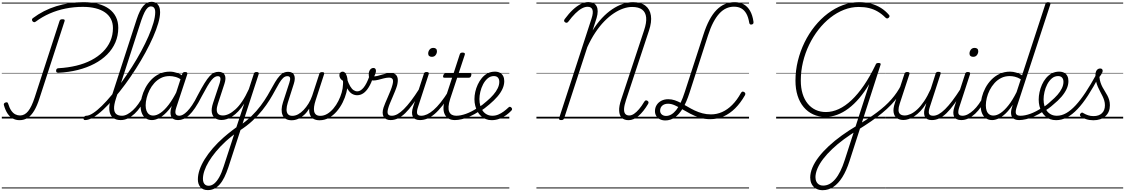

<svg xmlns="http://www.w3.org/2000/svg" viewBox="-20 -1312 12451 2125"><path d="M625 -507Q612 -507 606 -513Q600 -519 601 -532Q602 -544 609 -550.5Q616 -557 628 -557Q732 -563 824 -585Q916 -607 990.5 -646Q1065 -685 1118.5 -738Q1172 -791 1201 -857Q1230 -923 1230 -1001Q1230 -1058 1207.5 -1101.5Q1185 -1145 1142 -1175Q1099 -1205 1037 -1220.5Q975 -1236 897 -1236Q799 -1236 706.5 -1217.5Q614 -1199 530.5 -1162.5Q447 -1126 376 -1073Q365 -1065 356.5 -1066.5Q348 -1068 339 -1078Q333 -1088 334 -1096.5Q335 -1105 345 -1112Q402 -1155 466.5 -1188Q531 -1221 602 -1243Q673 -1265 748.5 -1276.5Q824 -1288 903 -1288Q995 -1288 1066.5 -1269Q1138 -1250 1187.5 -1213.5Q1237 -1177 1263 -1124.5Q1289 -1072 1289 -1004Q1289 -917 1257 -842.5Q1225 -768 1165.5 -708.5Q1106 -649 1024 -606Q942 -563 841 -537.5Q740 -512 625 -507ZM197 18Q155 18 121.5 -0.5Q88 -19 63.5 -55.5Q39 -92 24 -146Q20 -157 24 -165Q28 -173 39 -177Q52 -182 59.5 -179Q67 -176 70 -165Q85 -116 105 -87.5Q125 -59 149.5 -46.5Q174 -34 202 -34Q253 -34 291.5 -81.5Q330 -129 364 -234L639 -1080Q643 -1091 650 -1095Q657 -1099 672 -1099Q686 -1099 692 -1095Q698 -1091 695 -1079L417 -224Q391 -142 359 -88Q327 -34 287 -8Q247 18 197 18ZM0 763H1125V773H0ZM0 -20H1125V0H0ZM0 -505H1125V-500H0ZM0 -1283H1125V-1273H0Z M921 17Q910 17 906.5 9.5Q903 2 905.5 -7Q908 -16 915.5 -23.5Q923 -31 935 -31Q966 -31 1010.5 -60Q1055 -89 1107.5 -140.5Q1160 -192 1216.5 -260.5Q1273 -329 1330.5 -409Q1388 -489 1442 -574Q1496 -659 1542.5 -745Q1589 -831 1623.5 -910.5Q1658 -990 1678 -1058.5Q1698 -1127 1698 -1178Q1698 -1190 1706 -1196Q1714 -1202 1725 -1202Q1736 -1202 1744 -1196Q1752 -1190 1752 -1178Q1752 -1126 1731.5 -1055.5Q1711 -985 1674.5 -902Q1638 -819 1589.5 -730Q1541 -641 1484 -551.5Q1427 -462 1365.5 -378.5Q1304 -295 1242 -223.5Q1180 -152 1121.5 -97.5Q1063 -43 1012 -13Q961 17 921 17ZM1315 17Q1260 17 1227.5 -11.5Q1195 -40 1190 -96Q1185 -152 1212 -234L1493 -1099Q1526 -1200 1565.5 -1246Q1605 -1292 1656 -1292Q1687 -1292 1708 -1278.5Q1729 -1265 1740.5 -1240Q1752 -1215 1752 -1178Q1752 -1166 1744 -1159.5Q1736 -1153 1725 -1153Q1714 -1153 1706 -1159.5Q1698 -1166 1698 -1178Q1698 -1199 1692.5 -1213Q1687 -1227 1676.5 -1234Q1666 -1241 1650 -1241Q1631 -1241 1613.5 -1225Q1596 -1209 1579 -1174.5Q1562 -1140 1543 -1085L1263 -220Q1241 -152 1242.5 -110.5Q1244 -69 1266.5 -50Q1289 -31 1330 -31Q1340 -31 1344.5 -23.5Q1349 -16 1347 -7Q1345 2 1336.5 9.5Q1328 17 1315 17ZM1079 763H1473V773H1079ZM1079 -20H1473V0H1079ZM1079 -505H1473V-500H1079ZM1079 -1283H1473V-1273H1079Z M1316 17Q1305 17 1300.5 9.5Q1296 2 1297.5 -7Q1299 -16 1307.5 -23.5Q1316 -31 1331 -31Q1359 -31 1390 -47.5Q1421 -64 1452 -93Q1483 -122 1511 -161.5Q1539 -201 1562 -247Q1567 -257 1576 -256.5Q1585 -256 1591.5 -249.5Q1598 -243 1593 -233Q1568 -179 1537 -133Q1506 -87 1470 -53.5Q1434 -20 1395.5 -1.5Q1357 17 1316 17ZM1473 763V773ZM1473 -20V0ZM1473 -505V-500ZM1473 -1283V-1273Z M1662 17Q1623 17 1594.5 -2Q1566 -21 1551 -57Q1536 -93 1536 -141Q1536 -185 1549 -236Q1562 -287 1588 -337Q1614 -387 1653 -428.5Q1692 -470 1744 -494.5Q1796 -519 1861 -519Q1899 -519 1938.5 -505.5Q1978 -492 2009 -469L1997 -425Q1955 -452 1921 -461Q1887 -470 1856 -470Q1804 -470 1762 -449Q1720 -428 1688 -392.5Q1656 -357 1635 -314.5Q1614 -272 1603 -228Q1592 -184 1592 -146Q1592 -111 1601.5 -86Q1611 -61 1629.5 -47Q1648 -33 1676 -33Q1713 -33 1756.5 -62.5Q1800 -92 1846.5 -152.5Q1893 -213 1939 -305L1953 -266Q1903 -161 1850.5 -99Q1798 -37 1750 -10Q1702 17 1662 17ZM1950 17Q1922 17 1903 7Q1884 -3 1875 -22Q1866 -41 1866.5 -67Q1867 -93 1877 -125L1997 -494Q2002 -506 2008.5 -510.5Q2015 -515 2028 -515Q2046 -515 2051 -507.5Q2056 -500 2052 -488L1931 -122Q1915 -73 1924.5 -52Q1934 -31 1965 -31Q1974 -31 1978 -23.5Q1982 -16 1980.5 -7Q1979 2 1971.5 9.5Q1964 17 1950 17ZM1473 763H2108V773H1473ZM1473 -20H2108V0H1473ZM1473 -505H2108V-500H1473ZM1473 -1283H2108V-1273H1473Z M1952 17Q1941 17 1937.5 9.5Q1934 2 1936.5 -7Q1939 -16 1946.5 -23.5Q1954 -31 1966 -31Q1983 -31 2004.5 -42.5Q2026 -54 2051.5 -79.5Q2077 -105 2106.5 -148.5Q2136 -192 2168 -257Q2211 -339 2243 -390.5Q2275 -442 2300.5 -469.5Q2326 -497 2349.5 -507Q2373 -517 2399 -517Q2409 -517 2411.5 -509.5Q2414 -502 2411.5 -493Q2409 -484 2403 -476.5Q2397 -469 2390 -469Q2374 -469 2357.5 -459.5Q2341 -450 2321.5 -426.5Q2302 -403 2276 -359.5Q2250 -316 2214 -248Q2174 -169 2139 -117.5Q2104 -66 2072.5 -37Q2041 -8 2011.5 4.5Q1982 17 1952 17ZM2108 763H2208V773H2108ZM2108 -20H2208V0H2108ZM2108 -505H2208V-500H2108ZM2108 -1283H2208V-1273H2108Z M2280 792Q2226 792 2198 759Q2170 726 2170 674Q2170 623 2189 567Q2208 511 2245 451Q2282 391 2335 329.5Q2388 268 2455 209Q2480 187 2503.5 168Q2527 149 2550.5 131Q2574 113 2596 97L2683 -166Q2651 -115 2617.5 -80Q2584 -45 2551.5 -24Q2519 -3 2489 6.5Q2459 16 2433 16Q2390 16 2361 -4.5Q2332 -25 2324.5 -66.5Q2317 -108 2338 -172L2412 -394Q2424 -433 2418.5 -451Q2413 -469 2390 -469Q2379 -469 2374 -476.5Q2369 -484 2370.5 -493Q2372 -502 2379 -509.5Q2386 -517 2399 -517Q2424 -517 2441.5 -508Q2459 -499 2467.5 -481.5Q2476 -464 2475 -439.5Q2474 -415 2464 -385L2392 -165Q2378 -123 2379 -93.5Q2380 -64 2397 -49Q2414 -34 2447 -34Q2477 -34 2511.5 -50Q2546 -66 2584.5 -100.5Q2623 -135 2660.5 -190.5Q2698 -246 2734 -325L2789 -494Q2793 -506 2799.5 -510.5Q2806 -515 2819 -515Q2836 -515 2841.5 -508Q2847 -501 2842 -488L2508 538Q2487 601 2463.5 649Q2440 697 2412 728.5Q2384 760 2351.5 776Q2319 792 2280 792ZM2288 744Q2321 744 2350.5 720Q2380 696 2406.5 649Q2433 602 2455 532L2571 176Q2557 186 2541.5 199Q2526 212 2510.5 224.5Q2495 237 2481 250Q2417 309 2369.5 366.5Q2322 424 2290 477.5Q2258 531 2242 579Q2226 627 2226 668Q2226 691 2233 708Q2240 725 2254 734.5Q2268 744 2288 744ZM2208 763H2898V773H2208ZM2208 -20H2898V0H2208ZM2208 -505H2898V-500H2208ZM2208 -1283H2898V-1273H2208Z M2630 135Q2622 140 2615 136.5Q2608 133 2604.5 124.5Q2601 116 2603.5 106Q2606 96 2616 90Q2700 35 2760.5 -24Q2821 -83 2865 -142Q2909 -201 2941.5 -256Q2974 -311 2999.5 -358.5Q3025 -406 3050 -441.5Q3075 -477 3103 -497Q3131 -517 3169 -517Q3181 -517 3185.5 -509.5Q3190 -502 3188.5 -493Q3187 -484 3179.5 -476.5Q3172 -469 3160 -469Q3134 -469 3113 -448.5Q3092 -428 3070.5 -392.5Q3049 -357 3023.5 -309Q2998 -261 2964 -206Q2930 -151 2883.5 -92.5Q2837 -34 2775 24Q2713 82 2630 135ZM2898 763H3004V773H2898ZM2898 -20H3004V0H2898ZM2898 -505H3004V-500H2898ZM2898 -1283H3004V-1273H2898Z M3208 19Q3169 19 3144 4Q3119 -11 3107.5 -38Q3096 -65 3097 -101Q3098 -137 3112 -180L3182 -395Q3195 -433 3190 -451Q3185 -469 3161 -469Q3150 -469 3145 -476.5Q3140 -484 3141.5 -493Q3143 -502 3150 -509.5Q3157 -517 3170 -517Q3194 -517 3210.5 -508Q3227 -499 3235 -482Q3243 -465 3242.5 -440.5Q3242 -416 3232 -385L3165 -175Q3152 -134 3151.5 -101Q3151 -68 3166.5 -49Q3182 -30 3216 -30Q3248 -30 3279.5 -47Q3311 -64 3340 -94.5Q3369 -125 3394 -165Q3419 -205 3435 -252L3514 -494Q3518 -505 3524.5 -509.5Q3531 -514 3544 -514Q3561 -514 3565.5 -508.5Q3570 -503 3567 -491L3473 -201Q3461 -164 3456.5 -133Q3452 -102 3457 -79Q3462 -56 3478.5 -43Q3495 -30 3525 -30Q3566 -30 3603 -52.5Q3640 -75 3671 -112Q3702 -149 3725 -194.5Q3748 -240 3761.5 -287Q3775 -334 3776 -375Q3777 -387 3777 -397.5Q3777 -408 3776 -417Q3754 -431 3745 -447Q3736 -463 3736 -481Q3736 -497 3746 -508Q3756 -519 3773 -519Q3786 -519 3796 -509.5Q3806 -500 3813.5 -483Q3821 -466 3824.5 -443Q3828 -420 3828 -392Q3828 -343 3813.5 -287Q3799 -231 3772 -177Q3745 -123 3706.5 -78.5Q3668 -34 3620 -7.5Q3572 19 3517 19Q3478 19 3451.5 4.5Q3425 -10 3412.5 -38.5Q3400 -67 3402 -109Q3377 -68 3345.5 -39.5Q3314 -11 3279 4Q3244 19 3208 19ZM3004 763H3892V773H3004ZM3004 -20H3892V0H3004ZM3004 -505H3892V-500H3004ZM3004 -1283H3892V-1273H3004Z M3933 -258Q3905 -258 3879 -272Q3853 -286 3830 -322Q3807 -358 3787 -423Q3783 -435 3790 -442.5Q3797 -450 3807 -449.5Q3817 -449 3821 -437Q3838 -387 3856 -357Q3874 -327 3893.5 -314Q3913 -301 3935 -301Q3970 -301 4004 -342Q4038 -383 4069 -470Q4074 -481 4082.5 -485Q4091 -489 4099.5 -487Q4108 -485 4112.5 -479Q4117 -473 4113 -463Q4089 -392 4061 -346.5Q4033 -301 4001 -279.5Q3969 -258 3933 -258ZM3891 763V773ZM3891 -20V0ZM3891 -505V-500ZM3891 -1283V-1273Z M4303 17Q4275 17 4255.5 7Q4236 -3 4225.5 -21.5Q4215 -40 4215 -65.5Q4215 -91 4225 -122Q4232 -144 4245 -174.5Q4258 -205 4273 -239.5Q4288 -274 4302 -308.5Q4316 -343 4324 -374Q4336 -419 4325 -436Q4314 -453 4286 -453Q4260 -453 4229 -445Q4198 -437 4167.5 -429Q4137 -421 4110 -421Q4095 -421 4083.5 -429Q4072 -437 4066.5 -452.5Q4061 -468 4061 -490Q4061 -508 4067 -524Q4073 -540 4085 -550Q4097 -560 4113 -560Q4127 -560 4134 -551Q4141 -542 4141 -528Q4141 -517 4136 -500.5Q4131 -484 4121 -467Q4139 -467 4160.5 -472.5Q4182 -478 4206.5 -485.5Q4231 -493 4256 -498.5Q4281 -504 4304 -504Q4335 -504 4355 -490Q4375 -476 4381 -446Q4387 -416 4375 -367Q4367 -339 4353 -304.5Q4339 -270 4324 -235Q4309 -200 4296 -169Q4283 -138 4277 -115Q4264 -72 4273 -51.5Q4282 -31 4317 -31Q4327 -31 4331 -23.5Q4335 -16 4333 -7Q4331 2 4323.5 9.5Q4316 17 4303 17ZM3892 763H4460V773H3892ZM3892 -20H4460V0H3892ZM3892 -505H4460V-500H3892ZM3892 -1283H4460V-1273H3892Z M4302 17Q4291 17 4286.5 9.5Q4282 2 4283.5 -7Q4285 -16 4293.5 -23.5Q4302 -31 4317 -31Q4347 -31 4379.5 -49Q4412 -67 4449.5 -104Q4487 -141 4529.5 -197Q4572 -253 4621 -330Q4628 -341 4637 -339.5Q4646 -338 4651 -330Q4656 -322 4650 -312Q4597 -225 4551.5 -162Q4506 -99 4465 -59.5Q4424 -20 4384 -1.5Q4344 17 4302 17ZM4459 763V773ZM4459 -20V0ZM4459 -505V-500ZM4459 -1283V-1273Z M4628 17Q4598 17 4578 7Q4558 -3 4548.5 -22.5Q4539 -42 4540 -69.5Q4541 -97 4553 -132L4671 -494Q4675 -506 4681 -510.5Q4687 -515 4701 -515Q4717 -515 4723 -509Q4729 -503 4725 -491L4607 -129Q4590 -78 4597 -54.5Q4604 -31 4642 -31Q4653 -31 4657 -23.5Q4661 -16 4659.5 -7Q4658 2 4650 9.5Q4642 17 4628 17ZM4759 -683Q4742 -683 4730.5 -692Q4719 -701 4719 -719Q4719 -743 4734 -762.5Q4749 -782 4776 -782Q4794 -782 4805 -773Q4816 -764 4816 -745Q4816 -722 4801.5 -702.5Q4787 -683 4759 -683ZM4460 763H4785V773H4460ZM4460 -20H4785V0H4460ZM4460 -505H4785V-500H4460ZM4460 -1283H4785V-1273H4460Z M4628 17Q4617 17 4612.5 9.5Q4608 2 4609.5 -7Q4611 -16 4619.5 -23.5Q4628 -31 4643 -31Q4673 -31 4707 -46.5Q4741 -62 4778.5 -94.5Q4816 -127 4858 -179.5Q4900 -232 4946 -306Q4954 -317 4962.5 -315.5Q4971 -314 4975.5 -305Q4980 -296 4974 -286Q4924 -203 4878.5 -145Q4833 -87 4791 -51Q4749 -15 4708.5 1Q4668 17 4628 17ZM4785 763V773ZM4785 -20V0ZM4785 -505V-500ZM4785 -1283V-1273Z M5016 17Q4973 17 4944.5 0Q4916 -17 4901.5 -48Q4887 -79 4888.5 -122Q4890 -165 4907 -218L4984 -452H4898Q4887 -452 4884.5 -458.5Q4882 -465 4886 -477Q4890 -489 4896 -494.5Q4902 -500 4912 -500H5000L5068 -709Q5072 -721 5078.5 -725.5Q5085 -730 5099 -730Q5116 -730 5122 -724Q5128 -718 5124 -706L5056 -500H5183Q5194 -500 5196.5 -494Q5199 -488 5195 -476Q5192 -463 5185.5 -457.5Q5179 -452 5169 -452H5040L4963 -219Q4947 -169 4944.5 -133Q4942 -97 4952 -74.5Q4962 -52 4982 -41.5Q5002 -31 5029 -31Q5039 -31 5043 -23.5Q5047 -16 5046 -7Q5045 2 5037.5 9.5Q5030 17 5016 17ZM4785 763H5173V773H4785ZM4785 -20H5173V0H4785ZM4785 -505H5173V-500H4785ZM4785 -1283H5173V-1273H4785Z M5014 17Q5002 17 4998 9.5Q4994 2 4997 -7Q5000 -16 5008.5 -23.5Q5017 -31 5030 -31Q5078 -31 5138 -52.5Q5198 -74 5264 -117Q5271 -122 5277.5 -119Q5284 -116 5288 -108Q5292 -100 5291 -92Q5290 -84 5282 -79Q5231 -46 5182.5 -24.5Q5134 -3 5091.5 7Q5049 17 5014 17ZM5172 763V773ZM5172 -20V0ZM5172 -505V-500ZM5172 -1283V-1273Z M5267 -116Q5294 -133 5319.5 -152.5Q5345 -172 5367 -192Q5409 -227 5440 -263Q5471 -299 5488.5 -335Q5506 -371 5506 -406Q5506 -436 5491 -453Q5476 -470 5446 -470Q5407 -470 5377 -444Q5347 -418 5326.5 -378.5Q5306 -339 5296 -295.5Q5286 -252 5286 -216Q5286 -175 5296 -141.5Q5306 -108 5324.5 -83Q5343 -58 5370 -44.5Q5397 -31 5430 -31Q5464 -31 5495 -44Q5526 -57 5554.5 -78Q5583 -99 5607 -122Q5615 -131 5623.5 -130Q5632 -129 5639 -122Q5646 -115 5647.5 -107Q5649 -99 5641 -89Q5616 -62 5582 -37.5Q5548 -13 5507 2.5Q5466 18 5421 18Q5386 18 5357 6Q5328 -6 5304.5 -27Q5281 -48 5265 -77Q5249 -106 5240 -141Q5231 -176 5231 -215Q5231 -253 5240 -294.5Q5249 -336 5267.5 -376Q5286 -416 5313 -448.5Q5340 -481 5376 -500Q5412 -519 5458 -519Q5492 -519 5515 -505.5Q5538 -492 5549.5 -469Q5561 -446 5561 -414Q5561 -371 5541 -327.5Q5521 -284 5484 -241.5Q5447 -199 5397 -157Q5372 -135 5344 -114Q5316 -93 5287 -75ZM5173 763H5617V773H5173ZM5173 -20H5617V0H5173ZM5173 -505H5617V-500H5173ZM5173 -1283H5617V-1273H5173Z M6937 18Q6889 18 6862 -8Q6835 -34 6832.5 -85.5Q6830 -137 6855 -210L7108 -975Q7137 -1060 7131.5 -1118Q7126 -1176 7087 -1205.5Q7048 -1235 6976 -1235Q6929 -1235 6878 -1217.5Q6827 -1200 6774 -1165Q6721 -1130 6669 -1077Q6617 -1024 6569 -952Q6521 -880 6480 -790L6224 -4Q6220 7 6213 12Q6206 17 6191 17Q6177 17 6171 12Q6165 7 6168 -4L6528 -1110Q6548 -1172 6537 -1204.5Q6526 -1237 6483 -1237Q6453 -1237 6419 -1218.5Q6385 -1200 6347.5 -1163Q6310 -1126 6269 -1071Q6261 -1061 6252 -1060Q6243 -1059 6233 -1066Q6223 -1074 6223 -1082.5Q6223 -1091 6231 -1102Q6276 -1163 6320.5 -1204.5Q6365 -1246 6408.5 -1267.5Q6452 -1289 6491 -1289Q6525 -1289 6548.5 -1277Q6572 -1265 6583.5 -1242Q6595 -1219 6595 -1186.5Q6595 -1154 6583 -1113L6539 -975Q6587 -1053 6642.5 -1112Q6698 -1171 6756.5 -1210Q6815 -1249 6873 -1268.5Q6931 -1288 6985 -1288Q7073 -1288 7123 -1249.5Q7173 -1211 7184 -1140Q7195 -1069 7162 -971L6909 -206Q6889 -146 6887 -108Q6885 -70 6900 -52Q6915 -34 6944 -34Q6970 -34 6997 -52Q7024 -70 7053 -104Q7082 -138 7111 -187Q7119 -199 7127 -201Q7135 -203 7145 -197Q7156 -190 7157.5 -181.5Q7159 -173 7153 -162Q7128 -120 7101.5 -86.5Q7075 -53 7047.5 -29.5Q7020 -6 6992.5 6Q6965 18 6937 18ZM5917 763H7222V773H5917ZM5917 -20H7222V0H5917ZM5917 -505H7222V-500H5917ZM5917 -1283H7222V-1273H5917Z M7344 21Q7310 21 7284 8Q7258 -5 7243.5 -28Q7229 -51 7229 -82Q7229 -120 7248 -150Q7267 -180 7300 -197Q7333 -214 7376 -214Q7414 -214 7449 -202Q7484 -190 7519.5 -171Q7555 -152 7592 -130Q7629 -108 7669 -89Q7709 -70 7754 -58Q7799 -46 7849 -46Q7913 -46 7972 -72Q8031 -98 8084 -151Q8137 -204 8180 -282Q8187 -294 8195 -297.5Q8203 -301 8215 -294Q8226 -288 8228.5 -279Q8231 -270 8225 -258Q8176 -172 8116.5 -113Q8057 -54 7988 -23.5Q7919 7 7840 7Q7777 7 7722.5 -10.5Q7668 -28 7620.5 -53Q7573 -78 7530 -103.5Q7487 -129 7448.5 -146.5Q7410 -164 7374 -164Q7334 -164 7310 -143Q7286 -122 7286 -87Q7286 -61 7304.5 -45Q7323 -29 7352 -29Q7412 -29 7464 -94Q7516 -159 7559 -294L7765 -928Q7795 -1022 7831.5 -1090.5Q7868 -1159 7911 -1202.5Q7954 -1246 8004 -1267Q8054 -1288 8111 -1288Q8168 -1288 8211 -1264Q8254 -1240 8281.5 -1192Q8309 -1144 8319 -1073Q8321 -1059 8317 -1051.5Q8313 -1044 8301 -1041Q8289 -1038 8281.5 -1043Q8274 -1048 8272 -1062Q8262 -1123 8240 -1161.5Q8218 -1200 8184.5 -1219Q8151 -1238 8103 -1238Q8058 -1238 8017.5 -1219.5Q7977 -1201 7941.5 -1162.5Q7906 -1124 7874.5 -1064Q7843 -1004 7816 -920L7611 -284Q7577 -179 7536.5 -112Q7496 -45 7448 -12Q7400 21 7344 21ZM7222 763H8270V773H7222ZM7222 -20H8270V0H7222ZM7222 -505H8270V-500H7222ZM7222 -1283H8270V-1273H7222Z M9085 793Q9044 793 9013 776Q8982 759 8965 728Q8948 697 8948 656Q8948 644 8956.5 637Q8965 630 8976.5 630Q8988 630 8997 636Q9006 642 9006 654Q9006 693 9028.5 717.5Q9051 742 9091 742Q9164 742 9224.5 670.5Q9285 599 9329 460L9601 -382Q9548 -294 9490.5 -226Q9433 -158 9371 -111.5Q9309 -65 9245 -41.5Q9181 -18 9116 -18Q9041 -18 8980 -46Q8919 -74 8875 -126.5Q8831 -179 8807.5 -253Q8784 -327 8784 -419Q8784 -531 8810.5 -638.5Q8837 -746 8884.5 -843Q8932 -940 8997.5 -1021.5Q9063 -1103 9141.5 -1162.5Q9220 -1222 9308 -1255Q9396 -1288 9488 -1288Q9558 -1288 9618.5 -1272Q9679 -1256 9729.5 -1224.5Q9780 -1193 9819 -1147Q9826 -1140 9825 -1131.5Q9824 -1123 9814 -1114Q9804 -1106 9795.5 -1108Q9787 -1110 9779 -1118Q9739 -1158 9694.5 -1184Q9650 -1210 9599 -1222.5Q9548 -1235 9485 -1235Q9401 -1235 9321.5 -1204Q9242 -1173 9170 -1116.5Q9098 -1060 9038.5 -983.5Q8979 -907 8935 -816Q8891 -725 8867 -624.5Q8843 -524 8843 -420Q8843 -340 8862.5 -275.5Q8882 -211 8919 -165.5Q8956 -120 9007 -96Q9058 -72 9121 -72Q9192 -72 9263.5 -105Q9335 -138 9405 -204Q9475 -270 9542 -368Q9609 -466 9671 -595Q9674 -606 9681.5 -610.5Q9689 -615 9703 -615Q9733 -615 9726 -596L9382 471Q9348 577 9303 648.5Q9258 720 9203.5 756.5Q9149 793 9085 793ZM8570 763H9730V773H8570ZM8570 -20H9730V0H8570ZM8570 -505H9730V-500H8570ZM8570 -1283H9730V-1273H8570Z M8947 656Q8947 601 8971.5 542.5Q8996 484 9042.5 424Q9089 364 9153 304.5Q9217 245 9296 188Q9375 131 9465 78Q9530 39 9585.5 2.5Q9641 -34 9687.5 -69Q9734 -104 9773.5 -139.5Q9813 -175 9845.5 -212Q9878 -249 9905.5 -289Q9933 -329 9955 -374Q9961 -385 9970 -384.5Q9979 -384 9984.5 -376Q9990 -368 9985 -357Q9957 -300 9922 -249Q9887 -198 9842.5 -152Q9798 -106 9743.5 -61Q9689 -16 9622 30Q9555 76 9475 126Q9393 176 9321 229Q9249 282 9191 337Q9133 392 9091.5 446Q9050 500 9027.5 552.5Q9005 605 9005 654Q9005 667 8996 673.5Q8987 680 8975.5 680.5Q8964 681 8955.5 675Q8947 669 8947 656ZM9729 763H9779V773H9729ZM9729 -20H9779V0H9729ZM9729 -505H9779V-500H9729ZM9729 -1283H9779V-1273H9729Z M9980 16Q9936 16 9907 -4.5Q9878 -25 9870.5 -66.5Q9863 -108 9884 -172L9990 -494Q9995 -506 10001 -510.5Q10007 -515 10021 -515Q10037 -515 10043.5 -509Q10050 -503 10045 -491L9938 -165Q9924 -123 9924.5 -93.5Q9925 -64 9942.5 -49Q9960 -34 9993 -34Q10023 -34 10058.5 -50Q10094 -66 10132 -101Q10170 -136 10207.5 -191.5Q10245 -247 10281 -327L10335 -496Q10339 -508 10345 -512.5Q10351 -517 10365 -517Q10382 -517 10388.5 -511.5Q10395 -506 10390 -494L10271 -128Q10254 -77 10262 -54Q10270 -31 10308 -31Q10318 -31 10322 -23.5Q10326 -16 10324.5 -7Q10323 2 10315 9.5Q10307 17 10293 17Q10267 17 10248.5 9Q10230 1 10220 -14.5Q10210 -30 10208 -52Q10206 -74 10212 -101L10233 -171Q10201 -118 10167 -82.5Q10133 -47 10100 -25.5Q10067 -4 10036.5 6Q10006 16 9980 16ZM9780 763H10451V773H9780ZM9780 -20H10451V0H9780ZM9780 -505H10451V-500H9780ZM9780 -1283H10451V-1273H9780Z M10293 17Q10282 17 10277.5 9.5Q10273 2 10274.5 -7Q10276 -16 10284.5 -23.5Q10293 -31 10308 -31Q10338 -31 10370.5 -49Q10403 -67 10440.5 -104Q10478 -141 10520.5 -197Q10563 -253 10612 -330Q10619 -341 10628 -339.5Q10637 -338 10642 -330Q10647 -322 10641 -312Q10588 -225 10542.5 -162Q10497 -99 10456 -59.5Q10415 -20 10375 -1.5Q10335 17 10293 17ZM10450 763V773ZM10450 -20V0ZM10450 -505V-500ZM10450 -1283V-1273Z M10619 17Q10589 17 10569 7Q10549 -3 10539.5 -22.5Q10530 -42 10531 -69.5Q10532 -97 10544 -132L10662 -494Q10666 -506 10672 -510.5Q10678 -515 10692 -515Q10708 -515 10714 -509Q10720 -503 10716 -491L10598 -129Q10581 -78 10588 -54.5Q10595 -31 10633 -31Q10644 -31 10648 -23.5Q10652 -16 10650.5 -7Q10649 2 10641 9.5Q10633 17 10619 17ZM10750 -683Q10733 -683 10721.5 -692Q10710 -701 10710 -719Q10710 -743 10725 -762.5Q10740 -782 10767 -782Q10785 -782 10796 -773Q10807 -764 10807 -745Q10807 -722 10792.5 -702.5Q10778 -683 10750 -683ZM10451 763H10776V773H10451ZM10451 -20H10776V0H10451ZM10451 -505H10776V-500H10451ZM10451 -1283H10776V-1273H10451Z M10619 17Q10608 17 10603.5 9.5Q10599 2 10600.5 -7Q10602 -16 10610.5 -23.5Q10619 -31 10634 -31Q10662 -31 10693 -47.5Q10724 -64 10755 -93Q10786 -122 10814 -161.5Q10842 -201 10865 -247Q10870 -257 10879 -256.5Q10888 -256 10894.5 -249.5Q10901 -243 10896 -233Q10871 -179 10840 -133Q10809 -87 10773 -53.5Q10737 -20 10698.5 -1.5Q10660 17 10619 17ZM10776 763V773ZM10776 -20V0ZM10776 -505V-500ZM10776 -1283V-1273Z M10961 17Q10922 17 10893.5 -2Q10865 -21 10849.5 -57Q10834 -93 10834 -141Q10834 -186 10847 -237.5Q10860 -289 10886 -338.5Q10912 -388 10951.5 -429Q10991 -470 11043 -494.5Q11095 -519 11160 -519Q11192 -519 11227.5 -508.5Q11263 -498 11292 -479L11550 -1267Q11554 -1279 11560.5 -1283.5Q11567 -1288 11580 -1288Q11598 -1288 11603 -1280.5Q11608 -1273 11604 -1261L11233 -128Q11216 -77 11224.5 -54Q11233 -31 11273 -31Q11281 -31 11285 -23.5Q11289 -16 11287.5 -7Q11286 2 11279 9.5Q11272 17 11259 17Q11232 17 11213 9Q11194 1 11183.5 -13.5Q11173 -28 11170.5 -49.5Q11168 -71 11173 -98L11189 -153Q11148 -91 11107.5 -53.5Q11067 -16 11029.5 0.5Q10992 17 10961 17ZM10975 -33Q11012 -33 11054 -61Q11096 -89 11141.5 -146.5Q11187 -204 11231 -292L11278 -435Q11242 -456 11212 -463Q11182 -470 11155 -470Q11103 -470 11061 -449Q11019 -428 10987 -392.5Q10955 -357 10933.5 -314.5Q10912 -272 10901.5 -228Q10891 -184 10891 -146Q10891 -111 10900 -86Q10909 -61 10928 -47Q10947 -33 10975 -33ZM10776 763H11417V773H10776ZM10776 -20H11417V0H10776ZM10776 -505H11417V-500H10776ZM10776 -1283H11417V-1273H10776Z M11259 17Q11247 17 11243 9.5Q11239 2 11242 -7Q11245 -16 11253.5 -23.5Q11262 -31 11275 -31Q11323 -31 11383 -52.5Q11443 -74 11509 -117Q11516 -122 11522.5 -119Q11529 -116 11533 -108Q11537 -100 11536 -92Q11535 -84 11527 -79Q11476 -46 11427.5 -24.5Q11379 -3 11336.5 7Q11294 17 11259 17ZM11417 763V773ZM11417 -20V0ZM11417 -505V-500ZM11417 -1283V-1273Z M11506 -113Q11535 -129 11561.5 -149.5Q11588 -170 11611 -192Q11653 -227 11684 -262.5Q11715 -298 11732.5 -334.5Q11750 -371 11750 -406Q11750 -436 11735 -453Q11720 -470 11690 -470Q11679 -470 11674.5 -477Q11670 -484 11671.5 -494Q11673 -504 11681 -511.5Q11689 -519 11702 -519Q11737 -519 11760 -505.5Q11783 -492 11794 -469Q11805 -446 11805 -414Q11805 -371 11785 -327.5Q11765 -284 11728 -241Q11691 -198 11639 -156Q11614 -133 11585 -112Q11556 -91 11526 -73ZM11417 763H11861V773H11417ZM11417 -20H11861V0H11417ZM11417 -505H11861V-500H11417ZM11417 -1283H11861V-1273H11417Z M11669 18Q11633 18 11603 7Q11573 -4 11549.5 -25Q11526 -46 11509.5 -74.5Q11493 -103 11484.5 -137.5Q11476 -172 11476 -210Q11476 -249 11485 -291.5Q11494 -334 11512 -374.5Q11530 -415 11557 -447.5Q11584 -480 11620.5 -499.5Q11657 -519 11702 -519Q11711 -519 11714.5 -511.5Q11718 -504 11715.5 -494.5Q11713 -485 11706.5 -477.5Q11700 -470 11691 -470Q11651 -470 11621 -444Q11591 -418 11570.5 -378.5Q11550 -339 11540 -294.5Q11530 -250 11530 -213Q11530 -173 11539.5 -140Q11549 -107 11568 -82.5Q11587 -58 11614.5 -44.5Q11642 -31 11677 -31Q11729 -31 11780.5 -60Q11832 -89 11885.5 -147Q11939 -205 11995.5 -290.5Q12052 -376 12114 -489Q12119 -498 12128.5 -496.5Q12138 -495 12144 -487Q12150 -479 12145 -468Q12081 -347 12022 -256Q11963 -165 11905 -104Q11847 -43 11788.5 -12.5Q11730 18 11669 18ZM11861 763V773ZM11861 -20V0ZM11861 -505V-500ZM11861 -1283V-1273Z M12081 19Q12037 19 11999.5 6.5Q11962 -6 11940 -24Q11932 -32 11932 -40.5Q11932 -49 11940 -57Q11949 -66 11956 -66Q11963 -66 11974 -58Q11996 -45 12023.5 -36Q12051 -27 12082 -27Q12143 -27 12176 -59Q12209 -91 12209 -147Q12209 -174 12201.5 -199Q12194 -224 12182 -248.5Q12170 -273 12156.5 -298Q12143 -323 12131 -350.5Q12119 -378 12111.5 -409Q12104 -440 12104 -476Q12104 -516 12118.5 -535Q12133 -554 12157 -554Q12171 -554 12177.5 -546.5Q12184 -539 12184 -529Q12184 -516 12175.5 -500.5Q12167 -485 12148 -460Q12151 -427 12160 -399.5Q12169 -372 12182 -347.5Q12195 -323 12209.5 -300.5Q12224 -278 12236.5 -254Q12249 -230 12256.5 -204Q12264 -178 12264 -147Q12264 -71 12214.5 -26Q12165 19 12081 19ZM11861 763H12411V773H11861ZM11861 -20H12411V0H11861ZM11861 -505H12411V-500H11861ZM11861 -1283H12411V-1273H11861Z"/></svg>

Font: Playwrite NL Guides
Style: Regular
Weight: 400
Designer: Veronika Burian, José Scaglione
Foundry: TypeTogether
Version: Version 1.003